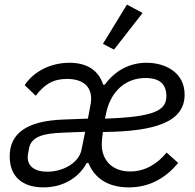

<svg xmlns="http://www.w3.org/2000/svg" viewBox="-20 -800 846 832"><path d="M598 -744 530 -780 426 -610 474 -585ZM185 -56C131 -56 100 -79 100 -119C100 -126 101 -133 106 -158C116 -210 173 -222 250 -225L349 -229L333 -150C322 -96 256 -56 185 -56ZM611 -462C655 -462 701 -448 701 -384C701 -323 653 -293 435 -286L440 -310C459 -402 522 -462 611 -462ZM168 12C247 12 318 -24 356 -94H363C390 -27 449 12 538 12C613 12 688 -16 752 -94L702 -139C662 -90 609 -57 544 -57C464 -57 421 -108 421 -174C421 -192 424 -214 426 -228C659 -230 780 -274 780 -390C780 -485 698 -528 615 -528C540 -528 478 -493 434 -433H427C409 -490 363 -528 281 -528C194 -528 123 -486 87 -431L135 -385C171 -433 209 -458 270 -458C338 -458 375 -427 375 -372C375 -363 374 -355 372 -345L361 -286L254 -282C94 -276 22 -221 22 -122C22 -36 76 12 168 12Z"/></svg>

Font: LVC Sans
Style: Italic
Weight: 400
Italic angle: -11.31°
Designer: Mike Abbink, Paul van der Laan, Pieter van Rosmalen
Foundry: Bold Monday
Version: Version 3.0